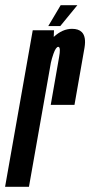

<svg xmlns="http://www.w3.org/2000/svg" viewBox="-60 -716 346 736"><path d="M134.5 -314Q159.5 -457 166.5 -497Q173 -533 165 -536Q164 -536.5 163.5 -536.5Q154.5 -536.5 145 -510Q138.5 -491.5 135 -475.5L51 0H-40.5L65.5 -600H147L146 -574.5Q179.5 -605.5 216 -605.5Q241 -605.5 253.5 -593Q271 -575.5 264 -533.5Q251.5 -461.5 225.5 -314ZM125 -616 172.5 -696H236.5L171 -616Z"/></svg>

Font: Anybody UltraCondensed Medium
Style: Italic
Weight: 500
Width: 1
Italic angle: -10°
Designer: Tyler Finck
Foundry: Etcetera Type Company
Version: Version 1.010; ttfautohint (v1.8.3) -l 8 -r 50 -G 200 -x 14 